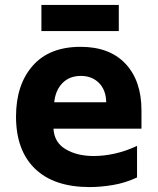

<svg xmlns="http://www.w3.org/2000/svg" viewBox="-20 -749 640 779"><path d="M344 10Q199 10 122 -64.5Q45 -139 45 -276Q45 -405 112.5 -482Q180 -559 307 -559Q425 -559 489.5 -490Q554 -421 554 -301V-227H197Q200 -171 246.5 -143.5Q293 -116 360 -116Q402 -116 446.5 -126Q491 -136 536 -157V-29Q489 -7 439 1.5Q389 10 344 10ZM411 -334Q410 -384 381.5 -412.5Q353 -441 308 -441Q262 -441 233.5 -412Q205 -383 200 -334ZM148 -623V-729H462V-623Z"/></svg>

Font: Noto Sans Mono ExtraBold
Style: Regular
Weight: 800
Designer: Monotype Design Team
Foundry: Monotype Imaging Inc.
Version: Version 2.014